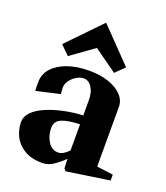

<svg xmlns="http://www.w3.org/2000/svg" viewBox="-144 -878 858 993"><g transform="rotate(20 284.5 -381.5)"><path d="M206 16Q144 16 105 -8Q66 -32 48 -69Q30 -106 30 -147Q30 -177 54 -201.5Q78 -226 119 -244Q160 -262 212 -273.5Q264 -285 321 -288V-371Q321 -415 303.5 -442Q286 -469 259 -469Q240 -469 219.5 -457Q199 -445 185 -425.5Q171 -406 172 -383Q173 -370 173.5 -362Q174 -354 174 -352L44 -322Q43 -330 43 -343.5Q43 -357 43 -371Q43 -414 72 -446.5Q101 -479 152.5 -497.5Q204 -516 273 -516Q333 -516 379.5 -500Q426 -484 452.5 -456Q479 -428 479 -391V-64L569 -52V-20L334 15L323 3L321 -49Q296 -24 266.5 -4Q237 16 206 16ZM264 -63Q290 -63 321 -95V-239Q255 -237 221 -222.5Q187 -208 187 -170Q187 -129 207.5 -96Q228 -63 264 -63ZM141 -549 92 -597 268 -779 444 -597 395 -549 268 -640Z"/></g></svg>

Font: Wittgenstein Extrabold
Style: Regular
Weight: 800
Designer: Jörg Drees
Foundry: Jörg Drees
Version: Version 1.303; ttfautohint (v1.8.4.7-5d5b)